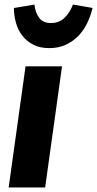

<svg xmlns="http://www.w3.org/2000/svg" viewBox="-20 -822 426 842"><path d="M196 -611Q155 -611 126 -626Q97 -641 78 -665.5Q59 -690 50 -722Q41 -754 41 -787L131 -802Q135 -766 152 -743.5Q169 -721 204 -721Q239 -721 262.5 -743.5Q286 -766 300 -802L386 -787Q378 -754 363 -722Q348 -690 324.5 -665.5Q301 -641 269 -626Q237 -611 196 -611ZM18 0 92 -531H252L178 0Z"/></svg>

Font: Szlgxwxxxixliatcpuztgldltzi
Style: Regular
Weight: 700
Italic angle: -8°
Designer: Carrois Corporate & Edenspiekermann
Foundry: Carrois Corporate GbR & Edenspiekermann AG
Version: Version 2.001